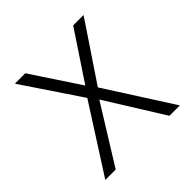

<svg xmlns="http://www.w3.org/2000/svg" viewBox="-179 -859 1018 1018"><g transform="rotate(-45 329.5 -350.0)"><path d="M290 -375 72 -700H150L329 -429L509 -700H587L369 -375L609 0H531L329 -324L128 0H50Z"/></g></svg>

Font: Niramit Light
Style: Regular
Weight: 300
Designer: Katatrad Aksorn Co.,Ltd.
Foundry: Cadson Demak Co.,Ltd.
Version: Version 1.000; ttfautohint (v1.6)